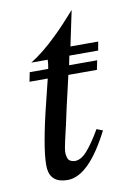

<svg xmlns="http://www.w3.org/2000/svg" viewBox="-75 -652 475 715"><g transform="rotate(-10 163.0 -294.5)"><path d="M324 -472 318 -439H209Q206 -425 202 -404H308L301 -369H193Q159 -224 152 -188Q149 -176 145 -158Q141 -140 138.5 -129.5Q136 -119 133.5 -105Q131 -91 131.5 -83Q132 -75 134.5 -66.5Q137 -58 143.5 -54Q150 -50 160 -49Q184 -48 208 -75Q232 -102 261 -152L284 -143Q203 16 123 16Q60 16 54 -39Q49 -93 85 -247Q90 -266 100 -308Q110 -350 115 -369H46L53 -404H123Q127 -425 127 -438H65Q114 -468 170 -523Q202 -554 247 -605Q228 -516 219 -472Z"/></g></svg>

Font: GFS Artemisia
Style: Italic
Weight: 400
Italic angle: -12°
Designer: Takis Katsoulidis and George D. Matthiopoulos
Foundry: George Matthiopoulos and Takis Katsoulidis
Version: Version 1.0